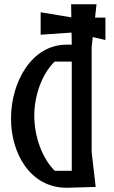

<svg xmlns="http://www.w3.org/2000/svg" viewBox="-20 -883 540 907"><path d="M413 -660 418 -708 478 -694V-800H429L436 -863H316L317 -801L172 -825V-719L318 -729L319 -672H296C130 -673 32 -496 32 -323C32 -159 122 4 295 4H296L432 0L413 -164ZM239 -76C181 -133 142 -235 142 -336C142 -436 180 -535 238 -592H319V-76Z"/></svg>

Font: BackOut Medium
Style: Regular
Weight: 500
Designer: Frank Adebiaye
Foundry: Velvetyne Type Foundry
Version: Version 2.000;hotconv 1.0.109;makeotfexe 2.5.65596